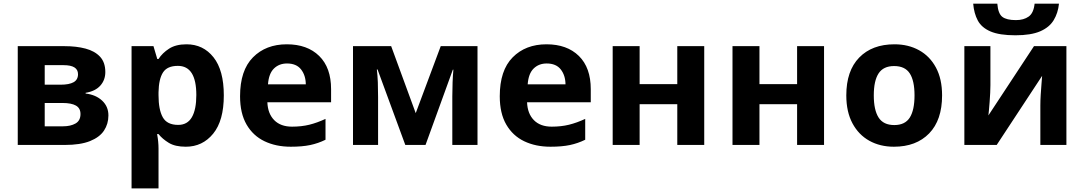

<svg xmlns="http://www.w3.org/2000/svg" viewBox="-20 -801 5991 1061"><path d="M562 -402.8Q562 -358.9 534.4 -327.9Q506.8 -296.9 453.1 -288.1V-284.2Q509.8 -277.3 544.4 -244.9Q579.1 -212.4 579.1 -163.1Q579.1 -116.2 554.7 -79.3Q530.3 -42.5 477.1 -21.2Q423.8 0 337.9 0H78.1V-545.9H337.9Q401.9 -545.9 452.6 -532.5Q503.4 -519 532.7 -487.8Q562 -456.5 562 -402.8ZM411.1 -391.1Q411.1 -440.9 332 -440.9H227.1V-333H314.9Q362.3 -333 386.7 -346.7Q411.1 -360.4 411.1 -391.1ZM424.8 -170.9Q424.8 -203.1 399.7 -217.5Q374.5 -231.9 325.2 -231.9H227.1V-103H328.1Q370.1 -103 397.5 -118.7Q424.8 -134.3 424.8 -170.9Z M1010.7 -556.2Q1103 -556.2 1159.9 -484.4Q1216.8 -412.6 1216.8 -273.9Q1216.8 -134.3 1158 -62.3Q1099.1 9.8 1006.8 9.8Q947.8 9.8 912.6 -11.7Q877.4 -33.2 856 -60.1H848.1Q856 -18.6 856 20V240.2H707V-545.9H828.1L849.1 -475.1H856Q877.4 -508.3 914.6 -532.2Q951.7 -556.2 1010.7 -556.2ZM962.9 -437Q904.3 -437 880.9 -400.9Q857.4 -364.7 856 -291V-274.9Q856 -195.3 879.4 -153.1Q902.8 -110.8 964.8 -110.8Q1015.6 -110.8 1040.3 -153.3Q1064.9 -195.8 1064.9 -275.9Q1064.9 -437 962.9 -437Z M1564.9 -556.2Q1678.2 -556.2 1743.9 -491.7Q1809.6 -427.2 1809.6 -308.1V-235.8H1457.5Q1460 -172.9 1495.4 -137Q1530.8 -101.1 1593.8 -101.1Q1646 -101.1 1689.5 -111.8Q1732.9 -122.6 1778.8 -144V-28.8Q1738.3 -8.8 1694.1 0.5Q1649.9 9.8 1586.9 9.8Q1504.9 9.8 1441.7 -20.5Q1378.4 -50.8 1342.5 -112.8Q1306.6 -174.8 1306.6 -269Q1306.6 -412.1 1377.9 -484.1Q1449.2 -556.2 1564.9 -556.2ZM1565.9 -450.2Q1522.5 -450.2 1493.9 -422.4Q1465.3 -394.5 1460.9 -335H1669.9Q1669.4 -384.3 1643.8 -417.2Q1618.2 -450.2 1565.9 -450.2Z M2618.7 -545.9V0H2479.5V-268.1Q2479.5 -307.6 2481 -345.7Q2482.4 -383.8 2485.4 -416H2482.4L2331.5 0H2219.7L2066.4 -417H2062.5Q2066.4 -384.3 2067.9 -346.7Q2069.3 -309.1 2069.3 -264.2V0H1930.7V-545.9H2141.6L2277.3 -175.8L2415.5 -545.9Z M3000 -556.2Q3113.3 -556.2 3179 -491.7Q3244.6 -427.2 3244.6 -308.1V-235.8H2892.6Q2895 -172.9 2930.4 -137Q2965.8 -101.1 3028.8 -101.1Q3081.1 -101.1 3124.5 -111.8Q3168 -122.6 3213.9 -144V-28.8Q3173.3 -8.8 3129.2 0.5Q3085 9.8 3022 9.8Q2939.9 9.8 2876.7 -20.5Q2813.5 -50.8 2777.6 -112.8Q2741.7 -174.8 2741.7 -269Q2741.7 -412.1 2813 -484.1Q2884.3 -556.2 3000 -556.2ZM3001 -450.2Q2957.5 -450.2 2929 -422.4Q2900.4 -394.5 2896 -335H3105Q3104.5 -384.3 3078.9 -417.2Q3053.2 -450.2 3001 -450.2Z M3514.6 -545.9V-335.9H3722.7V-545.9H3871.6V0H3722.7V-225.1H3514.6V0H3365.7V-545.9Z M4176.8 -545.9V-335.9H4384.8V-545.9H4533.7V0H4384.8V-225.1H4176.8V0H4027.8V-545.9Z M5186 -273.9Q5186 -137.2 5114.5 -63.7Q5043 9.8 4919.9 9.8Q4843.3 9.8 4783.9 -23.2Q4724.6 -56.2 4690.7 -119.6Q4656.7 -183.1 4656.7 -273.9Q4656.7 -409.7 4728 -482.9Q4799.3 -556.2 4922.9 -556.2Q4999.5 -556.2 5058.8 -523.4Q5118.2 -490.7 5152.1 -427.7Q5186 -364.7 5186 -273.9ZM4808.6 -273.9Q4808.6 -192.9 4835.2 -151.4Q4861.8 -109.9 4921.9 -109.9Q4981.4 -109.9 5007.6 -151.4Q5033.7 -192.9 5033.7 -273.9Q5033.7 -355 5007.3 -395.5Q4981 -436 4920.9 -436Q4861.8 -436 4835.2 -395.5Q4808.6 -355 4808.6 -273.9Z M5453.1 -545.9V-330.1Q5453.1 -313.5 5451.9 -288.3Q5450.7 -263.2 5448.7 -237.3Q5446.8 -211.4 5444.8 -190.9Q5442.9 -170.4 5441.9 -163.1L5693.8 -545.9H5873V0H5729V-217.8Q5729 -244.6 5731 -277.1Q5732.9 -309.6 5735.4 -338.4Q5737.8 -367.2 5738.8 -381.8L5487.8 0H5309.1V-545.9ZM5832 -780.8Q5826.7 -729 5802.7 -689.5Q5778.8 -649.9 5728 -627.9Q5677.2 -606 5591.3 -606Q5502.9 -606 5453.6 -627.2Q5404.3 -648.4 5383.3 -687.7Q5362.3 -727.1 5357.9 -780.8H5491.2Q5495.6 -725.6 5519 -707.8Q5542.5 -689.9 5594.2 -689.9Q5637.2 -689.9 5664.6 -709.5Q5691.9 -729 5697.3 -780.8Z"/></svg>

Font: Open Sans
Style: Bold
Weight: 700
Designer: Monotype Design Team
Foundry: Monotype Imaging Inc.
Version: Version 3.000; ttfautohint (v1.8.4)